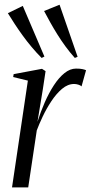

<svg xmlns="http://www.w3.org/2000/svg" viewBox="-20 -810 392 830"><path d="M32 0 100.5 -461.5 37 -477 39 -489.5 161.5 -512.5 177 -502.5 165 -423 142 -283.5Q155.5 -326.5 173.5 -367.5Q191.5 -408.5 213 -441.5Q234.5 -474.5 258.8 -494Q283 -513.5 308.5 -513.5Q326.5 -513.5 336.5 -511.2Q346.5 -509 352 -506.5L332.5 -436.5Q328.5 -441 318.8 -444Q309 -447 300.5 -447Q273 -447 248 -425.8Q223 -404.5 201.8 -372.2Q180.5 -340 164.5 -306Q148.5 -272 139 -246.5L102 0ZM160 -559.5Q137.5 -582 116.8 -606.8Q96 -631.5 77.8 -656.8Q59.5 -682 43.5 -706.5Q27.5 -731 14 -753L78.5 -784.5L172 -565.5ZM303.5 -559.5Q282 -583.5 263 -609.5Q244 -635.5 227.5 -662Q211 -688.5 196.8 -714Q182.5 -739.5 170.5 -762.5L237.5 -789.5L315.5 -564.5Z"/></svg>

Font: Merriweather 144pt Light
Style: Italic
Weight: 300
Italic angle: -7.8°
Version: Version 2.101